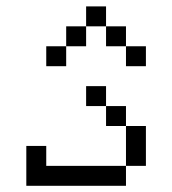

<svg xmlns="http://www.w3.org/2000/svg" viewBox="-20 -770 540 602"><path d="M437.5 -562.5V-625H375V-562.5ZM62.5 -312.5Q62.5 -312.5 62.5 -187.5H375V-250H125V-312.5ZM375 -250H437.5Q437.5 -250 437.5 -375H375Q375 -375 375 -250ZM375 -375V-437.5H312.5V-375ZM312.5 -437.5V-500H250V-437.5ZM187.5 -625H125V-562.5H187.5ZM187.5 -625H250V-687.5H187.5ZM375 -625V-687.5H312.5V-625ZM250 -687.5H312.5V-750H250Z"/></svg>

Font: BFUnifontExMono
Style: Regular
Weight: 500
Version: Version 15.0.06